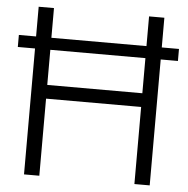

<svg xmlns="http://www.w3.org/2000/svg" viewBox="-52 -779 814 830"><g transform="rotate(5 355.0 -364.0)"><path d="M82.5 0H148.9V-334.5H561.5V0H627.9V-546.4H702.6V-598.6H627.9V-727.5H561.5V-598.6H148.9V-727.5H82.5V-598.6H7.8V-546.4H82.5ZM148.9 -394V-546.4H561.5V-394Z"/></g></svg>

Font: Guggenheim Sans Display Light
Style: Regular
Weight: 300
Designer: Modified by Tom Baber under direction of Pentagram Design 2023
Foundry: rsms
Version: Version 1.001;Glyphs 3.1.2 (3151)